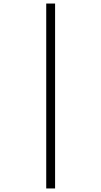

<svg xmlns="http://www.w3.org/2000/svg" viewBox="-20 -820 572 1084"><path d="M241 244H291V-800H241Z"/></svg>

Font: Noto Sans Malayalam Condensed Light
Style: Regular
Weight: 300
Width: 3
Designer: Jelle Bosma - Monotype Design Team
Foundry: Monotype Imaging Inc.
Version: Version 2.104